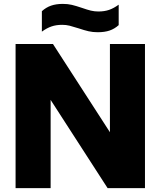

<svg xmlns="http://www.w3.org/2000/svg" viewBox="-20 -966 825 986"><path d="M544.5 -740H724.5V0H532.5L240 -453V0H60V-740H252L544.5 -287ZM383.5 -820.5Q355.5 -829.5 337.5 -834Q319.5 -838.5 299.5 -838.5Q268.5 -838.5 244.5 -830.2Q220.5 -822 195 -803.5V-908.5Q216.5 -928 242.2 -937Q268 -946 303 -946Q328 -946 349 -941Q370 -936 401 -925.5Q428 -916 446.5 -911.5Q465 -907 485 -907Q516 -907 540 -915.2Q564 -923.5 589.5 -942V-837Q568.5 -818 543 -809.2Q517.5 -800.5 481.5 -800.5Q456.5 -800.5 434.8 -805.5Q413 -810.5 383.5 -820.5Z"/></svg>

Font: Encode Sans ExtraBold
Style: Regular
Weight: 800
Designer: Multiple Designers
Foundry: Impallari Type
Version: Version 2.000